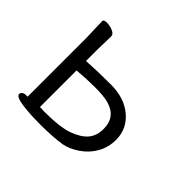

<svg xmlns="http://www.w3.org/2000/svg" viewBox="-123 -634 802 802"><g transform="rotate(45 278.0 -233.0)"><path d="M197 16 147 15Q85 11 65 4.5Q45 -2 45 -12Q45 -19 51.5 -24Q58 -29 69 -29H78V-375L75 -472Q75 -482 93 -482Q111 -482 129 -474.5Q147 -467 147 -454L145 -375V-307Q209 -311 288.5 -311Q368 -311 417.5 -269Q467 -227 467 -163Q467 -119 446.5 -82.5Q426 -46 390.5 -22Q355 2 322 8Q270 16 197 16ZM171 -34Q264 -34 309.5 -50.5Q355 -67 376.5 -92.5Q398 -118 398 -158Q398 -229 330 -248Q302 -256 250 -256Q198 -256 145 -251V-35Z"/></g></svg>

Font: LXGW WenKai TC
Style: Regular
Weight: 400
Designer: LXGW / Fontworks Inc.
Foundry: LXGW / Fontworks Inc.
Version: Version 1.330